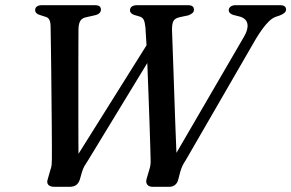

<svg xmlns="http://www.w3.org/2000/svg" viewBox="-20 -720 1122 740"><path d="M557 -565 575 -522 320 -103Q311 -89.5 305.2 -79.5Q299.5 -69.5 295.5 -55.5L287.5 -27.5Q283 -14 273.8 -7Q264.5 0 247.5 0H190Q173 0 166 -8Q159 -16 164.5 -31L174 -64.5Q178 -75 179 -85Q180 -95 180 -108Q180 -123 180 -157.5Q180 -192 179.5 -239.5Q179 -287 178.5 -340.2Q178 -393.5 177.5 -445.8Q177 -498 176.2 -542.8Q175.5 -587.5 175 -617.5Q175 -633.5 170.5 -643.2Q166 -653 153 -656L137.5 -661Q126 -664 120.8 -669Q115.5 -674 115.5 -681Q115.5 -690 122.2 -695Q129 -700 141.5 -700H345Q358.5 -700 363.8 -695.5Q369 -691 369 -683Q369 -675 363 -669.2Q357 -663.5 345 -661L314 -654Q297.5 -651 290.5 -641Q283.5 -631 282.5 -610Q282.5 -588 282.2 -551.2Q282 -514.5 282 -468Q282 -421.5 282 -370.2Q282 -319 282 -267.2Q282 -215.5 282.2 -168.5Q282.5 -121.5 283 -84L253 -80ZM861.5 -680.5Q861.5 -689 868.8 -694.5Q876 -700 888.5 -700H1058.5Q1072 -700 1077.2 -695.5Q1082.5 -691 1082.5 -683Q1082.5 -669.5 1058.5 -660.5L1042.5 -655Q1030 -650.5 1018 -639.2Q1006 -628 993.5 -611.2Q981 -594.5 967 -571.5L695.5 -102Q688.5 -92 683.5 -81.5Q678.5 -71 674.5 -57L667 -28Q663.5 -14 654.2 -7Q645 0 632 0H568Q553.5 0 547 -9.2Q540.5 -18.5 546 -34L555 -64.5Q558.5 -75 559.8 -84.5Q561 -94 560.5 -104.5Q560 -123 559 -161Q558 -199 556.2 -248.2Q554.5 -297.5 552.5 -351.8Q550.5 -406 548.5 -457Q546.5 -508 544.5 -549.5Q542.5 -591 540.5 -614.5Q538.5 -634.5 533.8 -644Q529 -653.5 516 -657L497 -662.5Q490 -665 485.5 -669.5Q481 -674 481 -680Q481 -689.5 488.2 -694.8Q495.5 -700 509 -700H704.5Q716 -700 721.8 -695.8Q727.5 -691.5 727.5 -682.5Q727.5 -674.5 721.5 -669.5Q715.5 -664.5 706.5 -661L671.5 -653.5Q654 -649.5 648.2 -638.5Q642.5 -627.5 643 -603.5Q643.5 -585.5 645 -547Q646.5 -508.5 648.2 -458.2Q650 -408 651.8 -353.2Q653.5 -298.5 655.5 -246.2Q657.5 -194 659.2 -151.8Q661 -109.5 662 -84.5L632.5 -83.5L921 -579.5Q936.5 -606 933.8 -626.5Q931 -647 906.5 -655.5L879 -662.5Q861.5 -668.5 861.5 -680.5Z"/></svg>

Font: Fraunces
Style: Italic
Weight: 400
Italic angle: -16°
Version: Version 1.000;[b76b70a41]